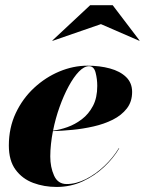

<svg xmlns="http://www.w3.org/2000/svg" viewBox="-20 -730 572 760"><path d="M379.5 -634.5 188.5 -568.5 187 -569.5 337 -709.5H426L532.5 -569.5L531.5 -568.5ZM179 -110.5Q179 -68.5 194 -35Q209 -1.5 244 -1.5Q281 -1.5 319.8 -21Q358.5 -40.5 392.8 -72.8Q427 -105 450 -143H452Q429.5 -104.5 392.5 -69.5Q355.5 -34.5 307.5 -12.2Q259.5 10 204 10Q154.5 10 111.5 -6Q68.5 -22 41.8 -58Q15 -94 15 -154Q15 -224 42.2 -282Q69.5 -340 114.8 -382Q160 -424 215 -447Q270 -470 326 -470Q375 -470 415.2 -459Q455.5 -448 479.2 -425Q503 -402 503 -366Q503 -327.5 482 -300.5Q461 -273.5 426.5 -256.2Q392 -239 350.2 -229.5Q308.5 -220 266.5 -216Q224.5 -212 189.5 -211Q184.5 -185.5 181.8 -160Q179 -134.5 179 -110.5ZM332.5 -468Q313 -468 292.2 -446.5Q271.5 -425 251.8 -388.5Q232 -352 215.8 -306.5Q199.5 -261 190 -213Q216.5 -216 246.8 -226.8Q277 -237.5 304 -258Q331 -278.5 348 -310.8Q365 -343 365 -390Q365 -416.5 358.5 -442.2Q352 -468 332.5 -468Z"/></svg>

Font: Bodoni* 96
Style: Bold Italic
Weight: 700
Italic angle: -13°
Version: Version 2.2